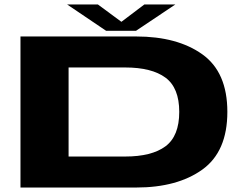

<svg xmlns="http://www.w3.org/2000/svg" viewBox="-20 -838 1093 858"><path d="M71.5 0V-675H588.5Q772.5 -675 884.2 -595.2Q996 -515.5 996 -338Q996 -160.5 884.2 -80.2Q772.5 0 588.5 0ZM286.5 -138.5H539Q658 -138.5 719.5 -184.2Q781 -230 781 -338Q781 -445.5 719.5 -491Q658 -536.5 539 -536.5H286.5ZM454 -700.5 280 -818H417.5L522.5 -740.5L625 -818H763.5L588 -700.5Z"/></svg>

Font: Anybody UltraExpanded Regular
Style: Bold
Weight: 700
Width: 9
Designer: Tyler Finck
Foundry: Etcetera Type Company
Version: Version 1.010; ttfautohint (v1.8.3) -l 8 -r 50 -G 200 -x 14 